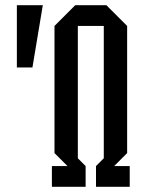

<svg xmlns="http://www.w3.org/2000/svg" viewBox="-20 -720 580 740"><path d="M45 -460V-700H145L105 -460ZM180 0V-80H240L190 -130V-620L270 -700H390L470 -620V-130L420 -80H480V0H350V-80L380 -110V-620H280V-110L310 -80V0Z"/></svg>

Font: Tektur Condensed
Style: Regular
Weight: 400
Width: 3
Designer: Adam Jagosz
Foundry: Adam Jagosz
Version: Version 1.005;gftools[0.9.30]